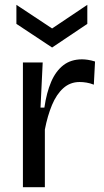

<svg xmlns="http://www.w3.org/2000/svg" viewBox="-20 -776 432 796"><path d="M75 0V-276V-517H157L148 -330H164Q173 -392 192 -436.5Q211 -481 242.5 -505.5Q274 -530 320 -530Q331 -530 344.5 -528Q358 -526 374 -521L369 -425Q354 -431 339 -433.5Q324 -436 310 -436Q271 -436 242.5 -410.5Q214 -385 195.5 -340.5Q177 -296 166 -239V0ZM48 -756 196 -658 342 -756V-677L196 -579L48 -677Z"/></svg>

Font: Bricolage Grotesque 24pt
Style: Regular
Weight: 400
Designer: Mathieu Triay
Foundry: Atelier Triay
Version: Version 1.001;gftools[0.9.33.dev8+g029e19f]